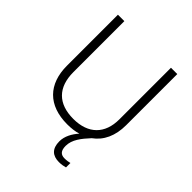

<svg xmlns="http://www.w3.org/2000/svg" viewBox="-252 -954 1226 1226"><g transform="rotate(45 361.0 -341.0)"><path d="M449 21C449 -35 487 -82 532 -131C595 -176 629 -249 629 -345V-807H572V-341C572 -211 497 -135 362 -135C225 -135 151 -209 151 -347V-807H93V-347C93 -181 187 -83 359 -83C394 -83 427 -87 456 -96C424 -60 400 -17 400 29C400 95 434 125 492 125C516 125 533 121 548 117V77C537 80 521 83 500 83C467 83 449 65 449 21Z"/></g></svg>

Font: Noto Sans Telugu UI Light
Style: Regular
Weight: 300
Designer: Jelle Bosma - Monotype Design Team
Foundry: Monotype Imaging Inc.
Version: Version 2.005